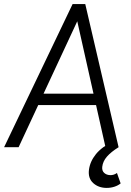

<svg xmlns="http://www.w3.org/2000/svg" viewBox="-41 -720 641 939"><path d="M-21 0 314 -700H376L50 0ZM123 -206 129 -262H450L444 -206ZM475 0 318 -700H376L539 0ZM481 199Q441 199 415 175.5Q389 152 394 111Q399 70 428 34Q457 -2 515 -30L539 0Q502 23 482 46Q462 69 459 96Q457 115 468.5 125.5Q480 136 498 136.5Q516 137 531 126L549 177Q537 187 519 193Q501 199 481 199Z"/></svg>

Font: Inclusive Sans Light
Style: Italic
Weight: 300
Italic angle: -7°
Designer: Olivia King
Foundry: Olivia King
Version: Version 2.004